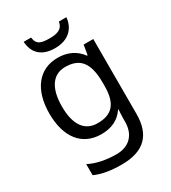

<svg xmlns="http://www.w3.org/2000/svg" viewBox="-231 -855 1077 1211"><g transform="rotate(-30 307.5 -250.0)"><path d="M452 -740H397C390 -688 348 -677 296 -677C235 -677 201 -685 195 -740H141C146 -658 195 -606 294 -606C390 -606 445 -660 452 -740ZM275 -546C137 -546 55 -438 55 -267C55 -92 137 10 276 10C349 10 405 -16 442 -71H446C445 -59 443 -21 443 -5V16C443 110 387 167 295 167C218 167 148 152 97 125V206C148 229 212 240 290 240C454 240 530 162 530 9V-536H460L448 -465H443C403 -520 345 -546 275 -546ZM287 -472C395 -472 444 -413 444 -267V-246C444 -117 397 -62 289 -62C195 -62 146 -134 146 -266C146 -398 197 -472 287 -472Z"/></g></svg>

Font: Noto Sans Syriac Western
Style: Regular
Weight: 400
Designer: Patrick Giasson and the Monotype Design Team
Foundry: Monotype Imaging Inc.
Version: Version 3.000